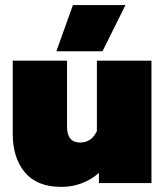

<svg xmlns="http://www.w3.org/2000/svg" viewBox="-20 -718 649 753"><path d="M266 -698H472L382 -517H201ZM30 -193V-480H243V-221Q243 -159 294 -159Q339 -159 360 -204V-480H574V0H368V-40Q339 -14 301 0.5Q263 15 221 15Q125 15 77.5 -42Q30 -99 30 -193Z"/></svg>

Font: Readiness Black
Style: Regular
Weight: 900
Designer: Katatrad Team
Foundry: CadsonDemak
Version: Version 1.00;April 23, 2019;FontCreator 11.5.0.2425 64-bit; 